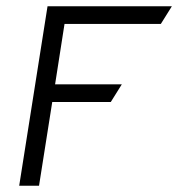

<svg xmlns="http://www.w3.org/2000/svg" viewBox="-20 -595 566 610"><path d="M41 -5H104L146 -271H332L367 -327H155L185 -519H491L526 -575H131Z"/></svg>

Font: Charger Sport
Style: LitObl
Weight: 300
Designer: Jasper
Foundry: Cannot Into Space Fonts
Version: Version 1.1